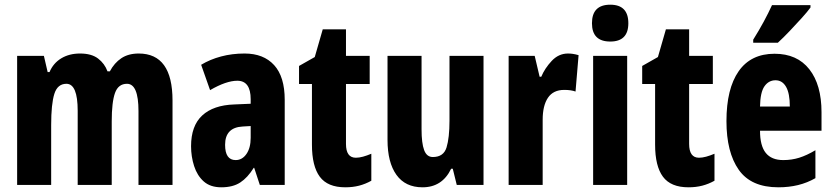

<svg xmlns="http://www.w3.org/2000/svg" viewBox="-20 -788 3550 818"><path d="M571 -560Q715 -560 715 -360V0H570V-315Q570 -431 521 -431Q484 -431 470 -392Q456 -353 456 -271V0H311V-316Q311 -431 263 -431Q225 -431 211.5 -388Q198 -345 198 -255V0H53V-550H167L183 -481H191Q207 -519 241 -539.5Q275 -560 321 -560Q370 -560 398 -538.5Q426 -517 438 -484H448Q467 -520 497 -540Q527 -560 571 -560Z M1022 -560Q1103 -560 1148 -510.5Q1193 -461 1193 -363V0H1087L1063 -73H1061Q1035 -31 1003.5 -10.5Q972 10 923 10Q876 10 848 -15Q820 -40 807 -80.5Q794 -121 794 -165Q794 -252 841.5 -296Q889 -340 978 -343L1048 -346V-365Q1048 -444 991 -444Q944 -444 875 -404L837 -512Q875 -535 922 -547.5Q969 -560 1022 -560ZM1014 -249Q939 -245 939 -171Q939 -106 984 -106Q1012 -106 1030 -132Q1048 -158 1048 -201V-251Z M1496 -116Q1510 -116 1526.5 -120.5Q1543 -125 1562 -133V-18Q1537 -4 1510 3Q1483 10 1451 10Q1376 10 1342.5 -35Q1309 -80 1309 -172V-430H1254V-507L1321 -545L1355 -663H1454V-550H1555V-430H1454V-175Q1454 -116 1496 -116Z M2040 -550V0H1926L1909 -69H1902Q1864 10 1780 10Q1707 10 1669 -43Q1631 -96 1631 -192V-550H1776V-237Q1776 -178 1787 -148.5Q1798 -119 1824 -119Q1870 -119 1882.5 -160Q1895 -201 1895 -274V-550Z M2400 -560Q2410 -560 2420.5 -558.5Q2431 -557 2445 -553L2432 -398Q2413 -405 2384 -405Q2337 -405 2314.5 -371.5Q2292 -338 2292 -278V0H2147V-550H2258L2279 -461H2286Q2301 -497 2330.5 -528.5Q2360 -560 2400 -560Z M2580 -768Q2657 -768 2657 -689Q2657 -611 2580 -611Q2502 -611 2502 -689Q2502 -768 2580 -768ZM2652 -550V0H2507V-550Z M2958 -116Q2972 -116 2988.5 -120.5Q3005 -125 3024 -133V-18Q2999 -4 2972 3Q2945 10 2913 10Q2838 10 2804.5 -35Q2771 -80 2771 -172V-430H2716V-507L2783 -545L2817 -663H2916V-550H3017V-430H2916V-175Q2916 -116 2958 -116Z M3280 -559Q3376 -559 3428 -493Q3480 -427 3480 -310V-231H3218Q3218 -167 3242.5 -136.5Q3267 -106 3317 -106Q3353 -106 3385 -116Q3417 -126 3454 -148V-29Q3419 -9 3380 0.5Q3341 10 3296 10Q3180 10 3127.5 -64.5Q3075 -139 3075 -272Q3075 -410 3127 -484.5Q3179 -559 3280 -559ZM3284 -446Q3255 -446 3237 -420.5Q3219 -395 3218 -334H3345Q3345 -390 3329 -418Q3313 -446 3284 -446ZM3433 -756Q3420 -738 3396 -711.5Q3372 -685 3345 -656.5Q3318 -628 3294 -606H3189V-619Q3214 -659 3234 -696Q3254 -733 3269 -766H3433Z"/></svg>

Font: Noto Sans Lao Looped ExtraCondensed ExtraBold
Style: Regular
Weight: 800
Width: 2
Designer: Mark Frömberg, Ben Mitchell
Foundry: The Fontpad Ltd
Version: Version 1.002; ttfautohint (v1.8.4.7-5d5b)